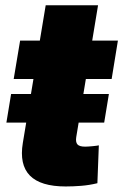

<svg xmlns="http://www.w3.org/2000/svg" viewBox="-20 -691 461 718"><path d="M387.2 -339.4 369.6 -232.4H3.9L21.5 -339.4ZM420.9 -539.1 397.5 -395.5H31.2L55.2 -539.1ZM150.9 -671.4H346.7L265.1 -178.2Q262.2 -159.7 269.5 -151.1Q276.9 -142.6 298.3 -142.6Q308.1 -142.6 325.9 -144.3Q343.8 -146 349.6 -147.5L344.2 -5.9Q314 1.5 283.7 3.9Q253.4 6.3 225.6 6.3Q131.8 6.3 91.8 -34.4Q51.8 -75.2 65.4 -156.7Z"/></svg>

Font: Inter 18pt Black
Style: Italic
Weight: 900
Italic angle: -9.3988°
Designer: Rasmus Andersson
Foundry: rsms
Version: Version 4.001;git-66647c0bb